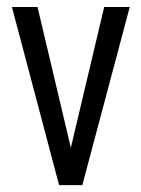

<svg xmlns="http://www.w3.org/2000/svg" viewBox="-20 -537 410 557"><path d="M14.6 -516.6H88.9L185.5 -108.4L282.2 -516.6H356.4L218.8 0H151.4Z"/></svg>

Font: Altinn-DIN Condensed
Style: Regular
Weight: 400
Width: 3
Designer: Charles Nix
Foundry: Altinn
Version: Version 2.00